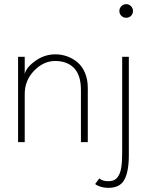

<svg xmlns="http://www.w3.org/2000/svg" viewBox="-20 -684 730 924"><path d="M587.5 -664Q601 -664 610.5 -654.2Q620 -644.5 620 -631Q620 -617.5 610.8 -608Q601.5 -598.5 587.5 -598.5Q573.5 -598.5 564 -608Q554.5 -617.5 554.5 -631Q554.5 -644.5 564 -654.2Q573.5 -664 587.5 -664ZM246.5 -422.5Q275.5 -422.5 302.5 -413Q329.5 -403.5 352.2 -384.8Q375 -366 388.8 -334Q402.5 -302 402.5 -261V0H369.5V-250.5Q369.5 -322.5 336.2 -356.5Q303 -390.5 245.5 -390.5Q189.5 -390.5 144.2 -343.8Q99 -297 99 -232V0H67V-410.5H99V-326.5Q104 -357 148.5 -389.8Q193 -422.5 246.5 -422.5ZM502.5 220Q480.5 220 463 214.2Q445.5 208.5 438 201.5L458 174.5Q472.5 188 502 188Q516.5 188 527.2 183.5Q538 179 545.2 169.5Q552.5 160 557 148.2Q561.5 136.5 564 119Q566.5 101.5 567.2 84.5Q568 67.5 568 44V-410.5H600V63Q600 142 578.5 181Q557 220 502.5 220Z"/></svg>

Font: League Spartan ExtraLight
Style: Regular
Weight: 200
Foundry: The League of Moveable Type
Version: Version 2.002